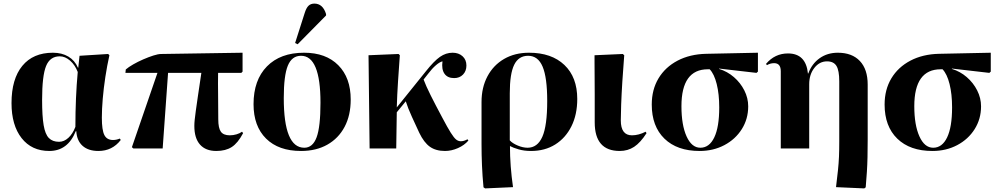

<svg xmlns="http://www.w3.org/2000/svg" viewBox="-20 -825 5558 1067"><path d="M254 14Q156 14 100 -57.5Q44 -129 44 -252Q44 -386 104 -459Q164 -532 274 -532Q324 -532 360 -510.5Q396 -489 413 -449H415L422 -515L581 -525L588 -518Q575 -460 565.5 -397.5Q556 -335 551 -276.5Q546 -218 546 -171Q546 -102 560 -74.5Q574 -47 608 -47Q627 -47 646 -55L651 -47Q604 14 527 14Q471 14 439 -14.5Q407 -43 404 -96H401Q357 14 254 14ZM308 -37Q336 -37 360 -59Q384 -81 399 -120Q399 -282 412 -425Q397 -464 369.5 -488Q342 -512 312 -512Q258 -512 236 -458Q214 -404 214 -270Q214 -180 222.5 -129.5Q231 -79 251.5 -58Q272 -37 308 -37Z M1182 14Q1123 14 1091.5 -21.5Q1060 -57 1060 -125Q1060 -141 1062 -159.5Q1064 -178 1068 -208Q1072 -238 1079.5 -288.5Q1087 -339 1099 -420H914L884 0H721L713 -7L855 -420H677L679 -439Q694 -452 720 -467Q746 -482 776 -495Q806 -508 832.5 -516.5Q859 -525 876 -525L1328 -532V-427L1321 -420H1192Q1191 -361 1192 -302Q1193 -243 1193 -162Q1193 -113 1207.5 -93Q1222 -73 1257 -73Q1276 -73 1294.5 -78.5Q1313 -84 1325 -93L1331 -85Q1302 -30 1268 -8Q1234 14 1182 14Z M1653 14Q1528 14 1458.5 -55Q1389 -124 1389 -246Q1389 -380 1463.5 -456Q1538 -532 1670 -532Q1791 -532 1860 -462.5Q1929 -393 1929 -272Q1929 -184 1895 -120Q1861 -56 1799 -21Q1737 14 1653 14ZM1671 -4Q1718 -4 1739.5 -62Q1761 -120 1761 -254Q1761 -515 1653 -515Q1602 -515 1579.5 -460Q1557 -405 1557 -280Q1557 -4 1671 -4ZM1634 -579 1620 -586 1673 -752Q1682 -781 1694.5 -793Q1707 -805 1727 -805Q1774 -805 1792 -747V-739Z M2453 14Q2402 14 2369 -9.5Q2336 -33 2310 -87Q2291 -128 2269 -176Q2247 -224 2235 -262L2185 -201L2182 0H2034L2028 -518L2195 -525L2202 -518Q2197 -449 2192 -373.5Q2187 -298 2185 -228L2346 -428Q2392 -486 2425 -509Q2458 -532 2495 -532Q2529 -532 2550.5 -512.5Q2572 -493 2572 -461Q2572 -430 2553 -410.5Q2534 -391 2504 -391Q2467 -391 2450 -415.5Q2433 -440 2439 -484Q2424 -481 2402.5 -462.5Q2381 -444 2360 -416L2334 -383Q2347 -348 2373.5 -295Q2400 -242 2437 -173Q2467 -116 2485 -87.5Q2503 -59 2515 -49.5Q2527 -40 2541 -40Q2558 -40 2578 -51L2583 -44Q2561 -18 2525 -2Q2489 14 2453 14Z M2676 222 2667 216Q2661 153 2658.5 94Q2656 35 2656 -23V-258Q2656 -339 2689 -401Q2722 -463 2781.5 -497.5Q2841 -532 2920 -532Q3045 -532 3116.5 -464Q3188 -396 3188 -275Q3188 -188 3155.5 -123Q3123 -58 3065.5 -22Q3008 14 2931 14Q2893 14 2862 5Q2831 -4 2815 -13H2814Q2814 98 2831 215ZM2912 -4Q2967 -4 2994 -65Q3021 -126 3021 -264Q3021 -394 2995.5 -454.5Q2970 -515 2915 -515Q2862 -515 2837.5 -465Q2813 -415 2813 -307V-45Q2827 -29 2856.5 -16.5Q2886 -4 2912 -4Z M3424 14Q3285 14 3285 -145Q3285 -168 3285 -209.5Q3285 -251 3285 -300Q3285 -349 3284.5 -395.5Q3284 -442 3284 -475.5Q3284 -509 3284 -518L3441 -525L3449 -518Q3443 -443 3438.5 -371.5Q3434 -300 3432 -243.5Q3430 -187 3430 -156Q3430 -73 3492 -73Q3529 -73 3568 -93L3573 -85Q3539 -32 3504 -9Q3469 14 3424 14Z M3868 14Q3743 14 3672.5 -54.5Q3602 -123 3602 -244Q3602 -327 3639.5 -389.5Q3677 -452 3745.5 -488Q3814 -524 3905 -526L4192 -532V-427L4184 -420L3976 -444V-442Q4022 -428 4058.5 -396.5Q4095 -365 4116.5 -322.5Q4138 -280 4138 -234Q4138 -164 4102.5 -107.5Q4067 -51 4005.5 -18.5Q3944 14 3868 14ZM3872 -4Q3922 -4 3949.5 -61.5Q3977 -119 3977 -228Q3977 -302 3963 -358Q3949 -414 3924 -440H3914Q3767 -440 3767 -235Q3767 -130 3795.5 -67Q3824 -4 3872 -4Z M4783 222 4626 215Q4633 158 4637 119.5Q4641 81 4642.5 45Q4644 9 4644 -40V-373Q4644 -433 4628.5 -458.5Q4613 -484 4576 -484Q4534 -484 4505.5 -447.5Q4477 -411 4477 -357V0H4319V-429Q4319 -474 4282 -474Q4261 -474 4242 -463L4237 -470Q4286 -528 4359 -528Q4459 -528 4470 -416L4472 -417Q4492 -471 4535 -501.5Q4578 -532 4636 -532Q4715 -532 4758.5 -486Q4802 -440 4802 -355V-50Q4802 5 4801 48Q4800 91 4797.5 130.5Q4795 170 4791 216Z M5162 14Q5037 14 4966.5 -54.5Q4896 -123 4896 -244Q4896 -327 4933.5 -389.5Q4971 -452 5039.5 -488Q5108 -524 5199 -526L5486 -532V-427L5478 -420L5270 -444V-442Q5316 -428 5352.5 -396.5Q5389 -365 5410.5 -322.5Q5432 -280 5432 -234Q5432 -164 5396.5 -107.5Q5361 -51 5299.5 -18.5Q5238 14 5162 14ZM5166 -4Q5216 -4 5243.5 -61.5Q5271 -119 5271 -228Q5271 -302 5257 -358Q5243 -414 5218 -440H5208Q5061 -440 5061 -235Q5061 -130 5089.5 -67Q5118 -4 5166 -4Z"/></svg>

Font: Literata 72pt
Style: Bold
Weight: 700
Designer: Latin by Veronika Burian and Jose Scaglione. Greek by Irene Vlachou. Cyrillic by Vera Evstafieva.
Foundry: TypeTogether
Version: Version 3.002